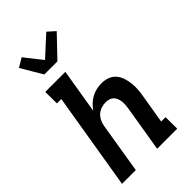

<svg xmlns="http://www.w3.org/2000/svg" viewBox="-291 -1088 1183 1183"><g transform="rotate(-45 300.0 -496.5)"><path d="M31 0 136 -634H98L97 -735H272L224 -444Q238 -464 255 -480Q272 -496 292.5 -507Q313 -518 335 -523Q357 -528 379 -528Q407 -528 432 -519Q457 -510 473.5 -491Q490 -472 498.5 -447Q507 -422 510 -395.5Q513 -369 511 -341.5Q509 -314 504 -287L473 -101H511L512 0H337L387 -303Q389 -318 390 -332.5Q391 -347 389 -361Q387 -375 381.5 -388Q376 -401 366.5 -410Q357 -419 343 -423Q329 -427 315 -427Q295 -427 275.5 -420.5Q256 -414 241 -400.5Q226 -387 217 -368Q208 -349 205 -330L151 0ZM169 -815 87 -954 145 -989 235 -875 364 -993 412 -950 283 -815Z"/></g></svg>

Font: Iosevka Etoile
Style: Bold Italic
Weight: 700
Italic angle: -9°
Designer: Belleve Invis
Foundry: Belleve Invis
Version: Version 28.1.0; ttfautohint (v1.8.4)